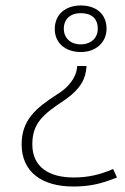

<svg xmlns="http://www.w3.org/2000/svg" viewBox="-20 -412 457 701"><path d="M275 -392C221 -392 180 -361 180 -306C180 -253 221 -222 275 -222C331 -222 369 -258 369 -307C369 -360 332 -392 275 -392ZM274 -364C314 -364 337 -345 337 -307C337 -273 312 -250 274 -250C238 -250 213 -273 213 -307C213 -343 238 -364 274 -364ZM296 -171H262L261 -163C259 -143 245 -102 188 -67C110 -17 59 27 59 115C59 216 133 269 248 269C307 269 350 259 407 236L393 205C345 226 301 236 249 236C159 236 98 198 98 115C98 38 138 5 212 -44C282 -91 292 -132 295 -162Z"/></svg>

Font: Noto Sans Myanmar UI ExtraLight
Style: Regular
Weight: 200
Designer: Monotype Design Team
Foundry: Monotype Imaging Inc.
Version: Version 2.103